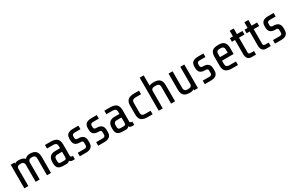

<svg xmlns="http://www.w3.org/2000/svg" viewBox="181 -2111 5361 3522"><g transform="rotate(-30 2861.5 -350.0)"><path d="M80 -500H160V-476Q191 -500 240 -500H246Q337 -500 376 -454Q413 -500 479 -500H485Q566 -500 605.5 -462Q645 -424 645 -340V0H560V-360Q560 -390 542.5 -407.5Q525 -425 495 -425H469Q438 -425 422.5 -406.5Q407 -388 405 -367V0H320V-360Q320 -390 303 -407.5Q286 -425 256 -425H230Q198 -425 181.5 -408.5Q165 -392 165 -373V0H80Z M1040 -30Q1017 0 979 0H910Q834 0 799.5 -30.5Q765 -61 765 -135V-155Q765 -310 911 -310H1015V-360Q1015 -391 996 -408Q977 -425 940 -425H805V-500H930Q1017 -500 1058.5 -462Q1100 -424 1100 -340V-100Q1100 -85 1111.5 -77.5Q1123 -70 1150 -70V0H1095Q1082 0 1066.5 -8Q1051 -16 1040 -30ZM1015 -125V-235H910Q884 -235 867 -218Q850 -201 850 -175V-125Q850 -99 862 -87Q874 -75 900 -75H969Q999 -75 1007 -89Q1015 -103 1015 -125Z M1384 0H1255V-75H1394Q1421 -75 1435 -86.5Q1449 -98 1449 -120V-173Q1449 -218 1406 -218H1389Q1319 -218 1284.5 -248.5Q1250 -279 1250 -345V-374Q1250 -441 1288 -470.5Q1326 -500 1400 -500H1514V-425H1390Q1365 -425 1350 -413.5Q1335 -402 1335 -380V-344Q1335 -321 1348.5 -310Q1362 -299 1383 -299H1397Q1464 -299 1499 -266.5Q1534 -234 1534 -170V-125Q1534 -62 1495.5 -31Q1457 0 1384 0Z M1773 0H1644V-75H1783Q1810 -75 1824 -86.5Q1838 -98 1838 -120V-173Q1838 -218 1795 -218H1778Q1708 -218 1673.5 -248.5Q1639 -279 1639 -345V-374Q1639 -441 1677 -470.5Q1715 -500 1789 -500H1903V-425H1779Q1754 -425 1739 -413.5Q1724 -402 1724 -380V-344Q1724 -321 1737.5 -310Q1751 -299 1772 -299H1786Q1853 -299 1888 -266.5Q1923 -234 1923 -170V-125Q1923 -62 1884.5 -31Q1846 0 1773 0Z M2298 -30Q2275 0 2237 0H2168Q2092 0 2057.5 -30.5Q2023 -61 2023 -135V-155Q2023 -310 2169 -310H2273V-360Q2273 -391 2254 -408Q2235 -425 2198 -425H2063V-500H2188Q2275 -500 2316.5 -462Q2358 -424 2358 -340V-100Q2358 -85 2369.5 -77.5Q2381 -70 2408 -70V0H2353Q2340 0 2324.5 -8Q2309 -16 2298 -30ZM2273 -125V-235H2168Q2142 -235 2125 -218Q2108 -201 2108 -175V-125Q2108 -99 2120 -87Q2132 -75 2158 -75H2227Q2257 -75 2265 -89Q2273 -103 2273 -125Z M2518 -160V-340Q2518 -424 2559.5 -462Q2601 -500 2688 -500H2797V-425H2678Q2641 -425 2622 -408Q2603 -391 2603 -360V-140Q2603 -109 2622 -92Q2641 -75 2678 -75H2797V0H2688Q2600 0 2559 -37.5Q2518 -75 2518 -160Z M2927 -700H3012V-480Q3042 -500 3087 -500H3113Q3194 -500 3233.5 -462Q3273 -424 3273 -340V0H3188V-360Q3188 -390 3170.5 -407.5Q3153 -425 3123 -425H3077Q3045 -425 3028.5 -408.5Q3012 -392 3012 -373V0H2927Z M3677 -23Q3644 0 3597 0H3583Q3502 0 3462.5 -38Q3423 -76 3423 -160V-500H3508V-140Q3508 -110 3525.5 -92.5Q3543 -75 3573 -75H3607Q3639 -75 3654.5 -91Q3670 -107 3672 -127V-500H3757V0H3677Z M4031 0H3902V-75H4041Q4068 -75 4082 -86.5Q4096 -98 4096 -120V-173Q4096 -218 4053 -218H4036Q3966 -218 3931.5 -248.5Q3897 -279 3897 -345V-374Q3897 -441 3935 -470.5Q3973 -500 4047 -500H4161V-425H4037Q4012 -425 3997 -413.5Q3982 -402 3982 -380V-344Q3982 -321 3995.5 -310Q4009 -299 4030 -299H4044Q4111 -299 4146 -266.5Q4181 -234 4181 -170V-125Q4181 -62 4142.5 -31Q4104 0 4031 0Z M4306 -160V-340Q4306 -426 4343 -463Q4380 -500 4466 -500H4493Q4564 -500 4600.5 -460.5Q4637 -421 4637 -345V-215H4391V-140Q4391 -109 4410 -92Q4429 -75 4466 -75H4605V0H4476Q4388 0 4347 -37.5Q4306 -75 4306 -160ZM4554 -290V-365Q4554 -391 4537 -408Q4520 -425 4494 -425H4456Q4420 -425 4405.5 -408.5Q4391 -392 4391 -360V-290Z M4787 -120V-425H4722V-500H4787V-620H4872V-500H4988V-425H4872V-115Q4872 -93 4883 -84Q4894 -75 4917 -75H4988V0H4892Q4841 0 4814 -33Q4787 -66 4787 -120Z M5098 -120V-425H5033V-500H5098V-620H5183V-500H5299V-425H5183V-115Q5183 -93 5194 -84Q5205 -75 5228 -75H5299V0H5203Q5152 0 5125 -33Q5098 -66 5098 -120Z M5518 0H5389V-75H5528Q5555 -75 5569 -86.5Q5583 -98 5583 -120V-173Q5583 -218 5540 -218H5523Q5453 -218 5418.5 -248.5Q5384 -279 5384 -345V-374Q5384 -441 5422 -470.5Q5460 -500 5534 -500H5648V-425H5524Q5499 -425 5484 -413.5Q5469 -402 5469 -380V-344Q5469 -321 5482.5 -310Q5496 -299 5517 -299H5531Q5598 -299 5633 -266.5Q5668 -234 5668 -170V-125Q5668 -62 5629.5 -31Q5591 0 5518 0Z"/></g></svg>

Font: Share Tech
Style: Regular
Weight: 400
Designer: Ralph du Carrois
Foundry: Carrois Type Design
Version: Version 1.100